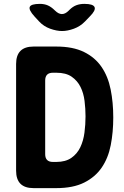

<svg xmlns="http://www.w3.org/2000/svg" viewBox="-20 -970 640 990"><path d="M153 0Q108 0 85.5 -22.5Q63 -45 63 -90V-640Q63 -685 85.5 -707.5Q108 -730 153 -730H270Q356 -730 413 -702Q470 -674 503.5 -625Q537 -576 550.5 -509Q564 -442 564 -364Q564 -288 551 -221.5Q538 -155 504.5 -106Q471 -57 414 -28.5Q357 0 270 0ZM213 -175Q213 -155 223 -145Q233 -135 253 -135H270Q318 -135 348 -156Q378 -177 394 -210.5Q410 -244 415.5 -286Q421 -328 421 -370Q421 -409 416 -449.5Q411 -490 395 -522Q379 -554 349.5 -574.5Q320 -595 270 -595H253Q233 -595 223 -585Q213 -575 213 -555ZM186 -950Q209 -950 227 -942Q245 -934 262 -917L263 -916Q281 -898 298.5 -897.5Q316 -897 334 -915L338 -919Q355 -936 373.5 -943Q392 -950 415 -950Q460 -950 467.5 -933.5Q475 -917 443 -885L419 -860Q394 -834 361 -822Q328 -810 300 -810Q272 -810 238.5 -822Q205 -834 181 -860L158 -885Q127 -919 133.5 -934.5Q140 -950 186 -950Z"/></svg>

Font: Maple Mono ExtraBold
Style: Regular
Weight: 800
Monospace: yes
Designer: subframe7536
Version: Version 7.000